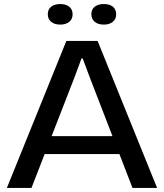

<svg xmlns="http://www.w3.org/2000/svg" viewBox="-20 -932 814 952"><path d="M14 0 309 -729H464L759 0H637L426 -546L390 -642H384L348 -545L136 0ZM191 -168 219 -257H555L582 -168ZM495 -810Q466 -810 449.5 -824Q433 -838 433 -861Q433 -886 450 -899Q467 -912 495 -912Q524 -912 540 -898.5Q556 -885 556 -861Q556 -837 539 -823.5Q522 -810 495 -810ZM279 -810Q250 -810 233.5 -824Q217 -838 217 -861Q217 -886 234 -899Q251 -912 279 -912Q307 -912 323.5 -898.5Q340 -885 340 -861Q340 -837 323 -823.5Q306 -810 279 -810Z"/></svg>

Font: Mona Sans SemiExpanded Medium
Style: Regular
Weight: 500
Width: 6
Designer: Deni Anggara
Foundry: GitHub
Version: Version 2.000